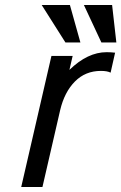

<svg xmlns="http://www.w3.org/2000/svg" viewBox="-20 -749 486 769"><path d="M260 -729 302 -579H242L147 -729ZM429 -729 446 -579H386L316 -729ZM423 -458Q410 -465 384 -465Q322 -465 280 -422.5Q238 -380 221 -308L150 0H65L186 -525H271L258 -469Q331 -540 407 -540Q423 -540 441 -538Z"/></svg>

Font: Miedinger
Style: Italic
Weight: 400
Italic angle: -13°
Version: Version 001.000